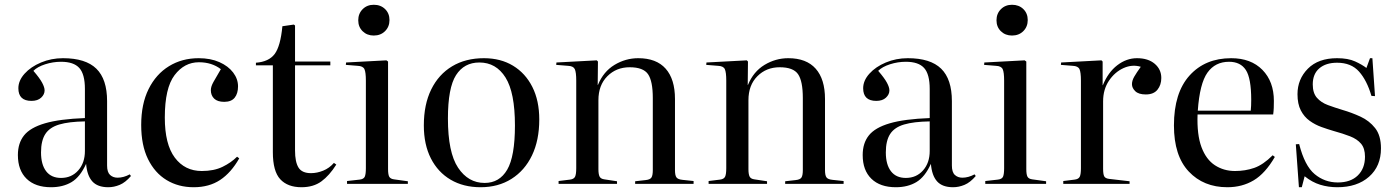

<svg xmlns="http://www.w3.org/2000/svg" viewBox="-20 -771 5850 805"><path d="M194 14Q128 14 91.5 -21.5Q55 -57 55 -121Q55 -171 81 -203.5Q107 -236 168.5 -254Q230 -272 336 -276V-398Q336 -460 312.5 -486Q289 -512 236 -512Q202 -512 169.5 -501.5Q137 -491 120 -474Q146 -444 156.5 -424.5Q167 -405 167 -392Q167 -375 152.5 -361.5Q138 -348 112 -348Q57 -348 57 -401Q57 -433 83 -462Q109 -491 152 -509Q195 -527 244 -527Q339 -527 384 -483Q429 -439 429 -347V-77Q429 -49 441.5 -37.5Q454 -26 473 -26Q498 -26 524 -40L529 -33Q506 -6 482 4Q458 14 434 14Q389 14 367 -10.5Q345 -35 341 -84Q316 -29 280 -7.5Q244 14 194 14ZM236 -25Q280 -25 308 -56.5Q336 -88 336 -138V-262Q269 -261 228.5 -249Q188 -237 170 -209Q152 -181 152 -132Q152 -81 173.5 -53Q195 -25 236 -25Z M792 14Q728 14 678.5 -16Q629 -46 600.5 -104Q572 -162 572 -247Q572 -335 603 -397.5Q634 -460 688.5 -493.5Q743 -527 813 -527Q863 -527 900 -510.5Q937 -494 957.5 -467Q978 -440 978 -409Q978 -379 964 -361.5Q950 -344 920 -344Q892 -344 878 -357.5Q864 -371 864 -393Q864 -408 875 -427.5Q886 -447 906 -481Q868 -510 814 -510Q753 -510 712 -456Q671 -402 671 -278Q671 -166 713 -110Q755 -54 826 -54Q877 -54 913 -71.5Q949 -89 974 -114L983 -107Q949 -47 903 -16.5Q857 14 792 14Z M1244 14Q1186 14 1155 -19.5Q1124 -53 1124 -133V-497H1053V-508Q1107 -512 1131.5 -544.5Q1156 -577 1164 -661L1212 -668L1217 -664V-513H1365V-497H1217V-140Q1217 -92 1231.5 -68.5Q1246 -45 1284 -45Q1309 -45 1335 -55.5Q1361 -66 1380 -88L1390 -81Q1361 -35 1327.5 -10.5Q1294 14 1244 14Z M1547 -622Q1519 -622 1500.5 -640Q1482 -658 1482 -686Q1482 -714 1500.5 -732.5Q1519 -751 1547 -751Q1576 -751 1594.5 -733Q1613 -715 1613 -687Q1613 -659 1594.5 -640.5Q1576 -622 1547 -622ZM1435 0V-12L1488 -18Q1505 -20 1509.5 -30.5Q1514 -41 1514 -66V-433Q1514 -468 1508 -481Q1502 -494 1480 -495L1430 -499L1431 -509L1600 -518L1607 -513V-62Q1607 -39 1612 -30Q1617 -21 1632 -19L1690 -11V0Z M1995 14Q1923 14 1869.5 -17.5Q1816 -49 1786.5 -107Q1757 -165 1757 -245Q1757 -333 1788 -396Q1819 -459 1875.5 -493Q1932 -527 2009 -527Q2079 -527 2131 -495.5Q2183 -464 2212 -406.5Q2241 -349 2241 -270Q2241 -183 2210.5 -119.5Q2180 -56 2124.5 -21Q2069 14 1995 14ZM2012 -4Q2074 -4 2106.5 -59.5Q2139 -115 2139 -245Q2139 -383 2099.5 -446Q2060 -509 1990 -509Q1926 -509 1892 -456Q1858 -403 1858 -274Q1858 -132 1900.5 -68Q1943 -4 2012 -4Z M2322 0V-12L2370 -18Q2386 -20 2391 -30Q2396 -40 2396 -66V-433Q2396 -468 2390 -481Q2384 -494 2362 -495L2312 -499L2313 -509L2482 -518L2487 -513L2486 -415H2487Q2510 -471 2556.5 -499Q2603 -527 2656 -527Q2732 -527 2771 -483Q2810 -439 2810 -356V-58Q2810 -36 2816 -27.5Q2822 -19 2841 -17L2888 -12V0H2643V-11L2687 -16Q2706 -18 2711.5 -27Q2717 -36 2717 -58V-360Q2717 -431 2697 -460Q2677 -489 2620 -489Q2564 -489 2526.5 -451.5Q2489 -414 2489 -351V-62Q2489 -40 2494 -30.5Q2499 -21 2514 -19L2567 -11V0Z M2951 0V-12L2999 -18Q3015 -20 3020 -30Q3025 -40 3025 -66V-433Q3025 -468 3019 -481Q3013 -494 2991 -495L2941 -499L2942 -509L3111 -518L3116 -513L3115 -415H3116Q3139 -471 3185.5 -499Q3232 -527 3285 -527Q3361 -527 3400 -483Q3439 -439 3439 -356V-58Q3439 -36 3445 -27.5Q3451 -19 3470 -17L3517 -12V0H3272V-11L3316 -16Q3335 -18 3340.5 -27Q3346 -36 3346 -58V-360Q3346 -431 3326 -460Q3306 -489 3249 -489Q3193 -489 3155.5 -451.5Q3118 -414 3118 -351V-62Q3118 -40 3123 -30.5Q3128 -21 3143 -19L3196 -11V0Z M3736 14Q3670 14 3633.5 -21.5Q3597 -57 3597 -121Q3597 -171 3623 -203.5Q3649 -236 3710.5 -254Q3772 -272 3878 -276V-398Q3878 -460 3854.5 -486Q3831 -512 3778 -512Q3744 -512 3711.5 -501.5Q3679 -491 3662 -474Q3688 -444 3698.5 -424.5Q3709 -405 3709 -392Q3709 -375 3694.5 -361.5Q3680 -348 3654 -348Q3599 -348 3599 -401Q3599 -433 3625 -462Q3651 -491 3694 -509Q3737 -527 3786 -527Q3881 -527 3926 -483Q3971 -439 3971 -347V-77Q3971 -49 3983.5 -37.5Q3996 -26 4015 -26Q4040 -26 4066 -40L4071 -33Q4048 -6 4024 4Q4000 14 3976 14Q3931 14 3909 -10.5Q3887 -35 3883 -84Q3858 -29 3822 -7.5Q3786 14 3736 14ZM3778 -25Q3822 -25 3850 -56.5Q3878 -88 3878 -138V-262Q3811 -261 3770.5 -249Q3730 -237 3712 -209Q3694 -181 3694 -132Q3694 -81 3715.5 -53Q3737 -25 3778 -25Z M4223 -622Q4195 -622 4176.5 -640Q4158 -658 4158 -686Q4158 -714 4176.5 -732.5Q4195 -751 4223 -751Q4252 -751 4270.5 -733Q4289 -715 4289 -687Q4289 -659 4270.5 -640.5Q4252 -622 4223 -622ZM4111 0V-12L4164 -18Q4181 -20 4185.5 -30.5Q4190 -41 4190 -66V-433Q4190 -468 4184 -481Q4178 -494 4156 -495L4106 -499L4107 -509L4276 -518L4283 -513V-62Q4283 -39 4288 -30Q4293 -21 4308 -19L4366 -11V0Z M4438 0V-12L4486 -18Q4502 -20 4507 -30Q4512 -40 4512 -66V-433Q4512 -468 4506 -481Q4500 -494 4478 -495L4428 -499L4429 -509L4598 -518L4603 -513V-414H4604Q4626 -468 4664.5 -497.5Q4703 -527 4747 -527Q4794 -527 4821.5 -503.5Q4849 -480 4849 -444Q4849 -415 4833 -395Q4817 -375 4784 -375Q4754 -375 4740 -388.5Q4726 -402 4726 -418Q4726 -433 4735.5 -449.5Q4745 -466 4763 -491Q4727 -502 4690.5 -485.5Q4654 -469 4629.5 -432.5Q4605 -396 4605 -346V-64Q4605 -41 4609.5 -32Q4614 -23 4630 -21L4716 -11V0Z M5126 14Q5026 14 4964 -52Q4902 -118 4902 -245Q4902 -382 4967.5 -454.5Q5033 -527 5142 -527Q5225 -527 5273 -478Q5321 -429 5321 -348Q5321 -332 5320.5 -318.5Q5320 -305 5318 -291H5001Q4998 -206 5017.5 -154Q5037 -102 5074 -78Q5111 -54 5158 -54Q5201 -54 5238.5 -67Q5276 -80 5316 -120L5325 -113Q5285 -44 5236.5 -15Q5188 14 5126 14ZM5002 -307H5224Q5225 -316 5225.5 -327.5Q5226 -339 5226 -352Q5226 -443 5203.5 -477.5Q5181 -512 5133 -512Q5075 -512 5042.5 -466.5Q5010 -421 5002 -307Z M5426 14 5413 -166 5427 -167Q5450 -76 5492 -41Q5534 -6 5589 -6Q5643 -6 5673 -35.5Q5703 -65 5703 -114Q5703 -149 5686.5 -168.5Q5670 -188 5640.5 -199.5Q5611 -211 5571 -222Q5547 -229 5520.5 -238.5Q5494 -248 5471 -264.5Q5448 -281 5434 -308Q5420 -335 5420 -376Q5420 -439 5463.5 -483Q5507 -527 5586 -527Q5632 -527 5661.5 -513.5Q5691 -500 5709 -486L5724 -527H5734L5745 -368L5730 -369Q5711 -434 5678 -471Q5645 -508 5586 -508Q5539 -508 5511.5 -484.5Q5484 -461 5484 -417Q5484 -381 5501.5 -361Q5519 -341 5547.5 -330.5Q5576 -320 5609 -310Q5647 -299 5684 -282Q5721 -265 5745.5 -234Q5770 -203 5770 -149Q5770 -74 5720 -30Q5670 14 5587 14Q5549 14 5515 3.5Q5481 -7 5450 -32L5438 14Z"/></svg>

Font: Display Regular
Style: Regular
Weight: 400
Designer: Latin by Veronika Burian and Jose Scaglione. Greek by Irene Vlachou. Cyrillic by Vera Evstafieva.
Foundry: TypeTogether
Version: Version 3.002